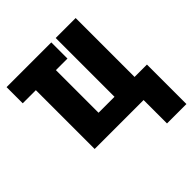

<svg xmlns="http://www.w3.org/2000/svg" viewBox="-241 -892 1293 1293"><g transform="rotate(-45 406.0 -245.5)"><path d="M613 0H147V-560H22V-714H448V-560H338V-154H490V-714H680V-153H798V223H613Z"/></g></svg>

Font: Noto Sans Display Black Narrow
Style: Regular
Weight: 900
Width: 4
Designer: Monotype Design team
Foundry: Monotype Imaging Inc.
Version: Version 1.000